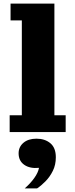

<svg xmlns="http://www.w3.org/2000/svg" viewBox="-20 -738 419 1073"><path d="M34 0V-94H102V-624H39V-718H284V-94H347V0ZM118 315Q150 287 171.5 257Q193 227 198 200Q147 205 115.5 183Q84 161 84 119Q84 83 111 60Q138 37 184 37Q231 37 261.5 62.5Q292 88 292 141Q292 183 275.5 216.5Q259 250 234.5 275Q210 300 187 315Z"/></svg>

Font: Montagu Slab 16pt
Style: Bold
Weight: 700
Designer: Florian Karsten
Foundry: Florian Karsten
Version: Version 1.000; ttfautohint (v1.8.3)